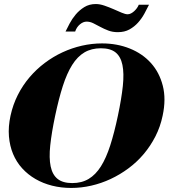

<svg xmlns="http://www.w3.org/2000/svg" viewBox="-20 -907 855 943"><path d="M711.9 -883.8Q702.1 -863.8 689.2 -840.1Q676.3 -816.4 658.2 -796.1Q640.1 -775.9 616 -762.5Q591.8 -749 558.6 -749Q532.7 -749 511.7 -757.1Q490.7 -765.1 472.7 -774.9Q454.6 -784.7 438.5 -792.7Q422.4 -800.8 405.3 -800.8Q388.7 -800.8 372.6 -787.4Q356.4 -773.9 349.1 -752H301.8Q309.6 -768.1 321.8 -791.3Q334 -814.5 351.8 -835.7Q369.6 -856.9 394 -872.1Q418.5 -887.2 450.7 -887.2Q470.2 -887.2 492.9 -879.4Q515.6 -871.6 537.4 -862.1Q559.1 -852.5 577.4 -844.7Q595.7 -836.9 606.9 -836.9Q615.2 -836.9 623.3 -841.1Q631.3 -845.2 638.7 -851.8Q646 -858.4 652.1 -866.7Q658.2 -875 661.6 -883.8ZM31.7 -338.9Q43.5 -393.1 67.4 -440.4Q91.3 -487.8 125 -527.3Q158.7 -566.9 200 -597.9Q241.2 -628.9 287.1 -650.1Q333 -671.4 382.3 -682.6Q431.6 -693.8 481 -693.8Q554.7 -693.8 616.9 -668.9Q679.2 -644 720.9 -597.9Q762.7 -551.8 779.5 -486.1Q796.4 -420.4 778.8 -338.9Q767.6 -284.7 743.4 -237.3Q719.2 -189.9 685.8 -150.4Q652.3 -110.8 610.8 -80.1Q569.3 -49.3 523.2 -27.8Q477.1 -6.3 428 4.9Q378.9 16.1 329.6 16.1Q280.3 16.1 235.8 4.9Q191.4 -6.3 154.3 -27.8Q117.2 -49.3 89.1 -80.1Q61 -110.8 44.4 -150.4Q27.8 -189.9 23.9 -237.3Q20 -284.7 31.7 -338.9ZM559.1 -338.9Q576.7 -422.4 583.3 -484.6Q589.8 -546.9 581.3 -588.1Q572.8 -629.4 547.4 -649.7Q522 -669.9 475.6 -669.9Q429.2 -669.9 394.8 -649.7Q360.4 -629.4 334.5 -588.1Q308.6 -546.9 288.6 -484.6Q268.6 -422.4 251 -338.9Q233.4 -255.4 226.8 -193.1Q220.2 -130.9 228.8 -89.8Q237.3 -48.8 262.9 -28.3Q288.6 -7.8 335 -7.8Q381.3 -7.8 415.5 -28.3Q449.7 -48.8 475.6 -89.8Q501.5 -130.9 521.5 -193.1Q541.5 -255.4 559.1 -338.9Z"/></svg>

Font: XB Zar
Style: Bold Italic
Weight: 700
Italic angle: -12°
Designer: Behnam
Foundry: Irmug
Version: Version 8.005 2009